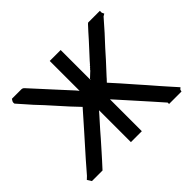

<svg xmlns="http://www.w3.org/2000/svg" viewBox="-145 -919 1140 1140"><g transform="rotate(-45 425.0 -349.0)"><path d="M787.1 -8.8H777.3H773.4H769.5H760.7H752H743.2H734.4H726.6H717.8H698.2V-20.5Q667 -54.7 637.7 -88.9L531.2 -208L469.7 -276.4V-8.8H452.1H449.2H446.3H436.5H426.8H420.9H412.1H404.3H396.5H377.9V-276.4Q368.2 -264.6 356.4 -252Q328.1 -219.7 298.8 -187.5Q278.3 -163.1 267.1 -150.9Q255.9 -138.7 212.9 -89.8Q196.3 -71.3 179.7 -52.7Q163.1 -34.2 139.6 -8.8H130.9H129.9H128.9H115.2H102.5H93.8H85H73.2H62.5H50.8Q43.9 -19.5 43 -21.5L34.2 -35.2Q47.9 -47.9 51.8 -51.8L116.2 -126Q180.7 -197.3 226.6 -250L271.5 -300.8Q313.5 -347.7 323.2 -359.4L272.5 -413.1L211.9 -480.5Q190.4 -503.9 168.9 -528.3L125 -575.2L89.8 -615.2L50.8 -659.2L49.8 -667Q49.8 -674.8 54.7 -681.6L60.5 -690.4H71.3H80.1H93.8H106.4H115.2H124H131.8H139.6Q149.4 -690.4 157.2 -682.6Q187.5 -649.4 218.3 -615.7Q249 -582 279.3 -548.8Q299.8 -526.4 321.3 -502.9L363.3 -457L377.9 -439.5V-690.4H396.5H399.4H403.3H412.1H421.9H429.7H435.5H444.3H452.1H469.7V-444.3Q484.4 -458 500 -472.7L501 -473.6L502 -474.6L502.9 -475.6L503.9 -476.6H504.9L505.9 -477.5L506.8 -478.5L507.8 -479.5V-480.5L508.8 -481.4V-482.4L509.8 -483.4L510.7 -484.4L511.7 -485.4L512.7 -486.3H513.7L514.6 -487.3V-488.3L515.6 -489.3L516.6 -490.2L517.6 -491.2V-492.2L518.6 -493.2L519.5 -494.1H520.5L521.5 -495.1L522.5 -496.1L523.4 -497.1L524.4 -498L525.4 -499L526.4 -500V-501L527.3 -502.9L528.3 -503.9L530.3 -504.9L531.2 -505.9L533.2 -507.8L534.2 -509.8L535.2 -510.7L536.1 -511.7L538.1 -512.7L539.1 -514.6L540 -516.6L542 -517.6L543 -519.5L543.9 -520.5L587.9 -568.4L629.9 -614.3L661.1 -649.4L693.4 -684.6L700.2 -690.4H709H710.9H711.9H724.6H737.3H746.1H754.9H766.6H778.3H798.8V-674.8L805.7 -660.2L791 -651.4L725.6 -577.1Q693.4 -543 667 -513.7Q640.6 -484.4 619.1 -460L561.5 -397.5Q552.7 -388.7 549.8 -384.8Q546.9 -380.9 543 -377L526.4 -359.4L579.1 -300.8Q610.4 -265.6 641.6 -229.5Q664.1 -204.1 686.5 -178.7Q709 -153.3 730.5 -127.9Q750 -106.4 767.6 -85.9Q773.4 -80.1 816.4 -31.2L805.7 -21.5L802.7 -8.8ZM469.7 -442.4V-439.5L491.2 -461.9Q480.5 -452.1 469.7 -442.4ZM477.5 -442.4Q484.4 -452.1 491.2 -462.9Q484.4 -452.1 477.5 -442.4ZM477.5 -442.4Q477.5 -442.4 477.5 -443.4Q486.3 -455.1 496.1 -467.8Q496.1 -467.8 495.1 -466.8V-465.8L494.1 -464.8L493.2 -463.9Q485.4 -453.1 477.5 -442.4ZM477.5 -443.4Q487.3 -456.1 497.1 -468.8Q487.3 -456.1 477.5 -443.4ZM470.7 -443.4Q483.4 -456.1 498 -469.7Q488.3 -456.1 477.5 -443.4ZM477.5 -443.4Q488.3 -457 500 -470.7Q488.3 -457 477.5 -443.4Z"/></g></svg>

Font: LeFont
Style: Default
Weight: 400
Designer: Leryon MEDIA
Version: Version 1.0